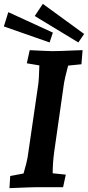

<svg xmlns="http://www.w3.org/2000/svg" viewBox="-39 -970 456 995"><path d="M14 -58 83 -71Q101 -133 104 -154L159 -531Q163 -557 165 -631L100 -642L115 -710Q215 -705 234 -705Q268 -705 354 -709L389 -710L383 -637L314 -630Q296 -561 293 -541L242 -184Q234 -125 234 -72L302 -65L288 0H155Q130 0 10 5ZM141 -887 183 -950 397 -794 367 -750ZM-19 -833 4 -907 235 -801 218 -750Z"/></svg>

Font: Andada Pro ExtraBold
Style: Italic
Weight: 800
Italic angle: -6.99998°
Designer: Carolina Giovagnoli
Foundry: Huerta Tipografica
Version: Version 3.005; ttfautohint (v1.8.4)